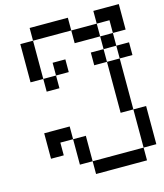

<svg xmlns="http://www.w3.org/2000/svg" viewBox="-132 -790 956 1120"><g transform="rotate(-15 346.0 -230.5)"><path d="M76.9 -461.5H153.8V-384.6H76.9ZM76.9 -538.5H153.8V-461.5H76.9ZM76.9 -615.4H153.8V-538.5H76.9ZM153.8 -692.3H230.8V-615.4H153.8ZM230.8 -692.3H307.7V-615.4H230.8ZM307.7 -692.3H384.6V-615.4H307.7ZM384.6 -615.4H461.5V-538.5H384.6ZM615.4 -615.4H692.3V-538.5H615.4ZM615.4 -692.3H692.3V-615.4H615.4ZM538.5 -692.3H615.4V-615.4H538.5ZM153.8 -384.6H230.8V-307.7H153.8ZM538.5 -153.8H615.4V-76.9H538.5ZM615.4 -76.9H692.3V0H615.4ZM615.4 0H692.3V76.9H615.4ZM615.4 76.9H692.3V153.8H615.4ZM538.5 153.8H615.4V230.8H538.5ZM461.5 153.8H538.5V230.8H461.5ZM384.6 153.8H461.5V230.8H384.6ZM307.7 153.8H384.6V230.8H307.7ZM230.8 76.9H307.7V153.8H230.8ZM230.8 0H307.7V76.9H230.8ZM153.8 -76.9H230.8V0H153.8ZM76.9 -76.9H153.8V0H76.9ZM76.9 0H153.8V76.9H76.9ZM538.5 -538.5H615.4V-461.5H538.5ZM461.5 -461.5H538.5V-384.6H461.5ZM615.4 -461.5H692.3V-384.6H615.4ZM538.5 -384.6H615.4V-307.7H538.5ZM538.5 -307.7H615.4V-230.8H538.5ZM538.5 -230.8H615.4V-153.8H538.5ZM461.5 -615.4H538.5V-538.5H461.5ZM230.8 -461.5H307.7V-384.6H230.8Z"/></g></svg>

Font: Jacquarda Bastarda 9
Style: Regular
Weight: 400
Designer: Sarah Cadigan-Fried
Version: Version 1.000; ttfautohint (v1.8.4.7-5d5b)